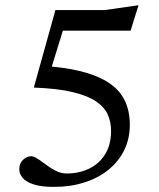

<svg xmlns="http://www.w3.org/2000/svg" viewBox="-20 -722 624 752"><path d="M190.5 10Q141.5 10 111.8 0.2Q82 -9.5 68.8 -25.2Q55.5 -41 55.5 -59Q55.5 -82 70.2 -96Q85 -110 101.5 -110Q111 -110 122.5 -103.2Q134 -96.5 147.2 -86.5Q160.5 -76.5 175.5 -66.2Q190.5 -56 207 -49.2Q223.5 -42.5 241.5 -42.5Q290.5 -42.5 329.8 -61.8Q369 -81 392 -118.2Q415 -155.5 415 -209.5Q415 -243 402.5 -272.2Q390 -301.5 357.5 -324Q325 -346.5 265.8 -361Q206.5 -375.5 112.5 -379L197 -682.5H389.5L522.5 -701.5L491.5 -602H199L233 -624L168 -413L154.5 -463.5Q233.5 -458 290.5 -444.2Q347.5 -430.5 386 -409.8Q424.5 -389 446.8 -362Q469 -335 478.8 -302.8Q488.5 -270.5 488.5 -233.5Q488.5 -179.5 467 -135Q445.5 -90.5 406 -58Q366.5 -25.5 311.8 -7.8Q257 10 190.5 10Z"/></svg>

Font: Newsreader
Style: Regular
Weight: 400
Designer: Hugues Gentile
Foundry: Production Type
Version: Version 1.003